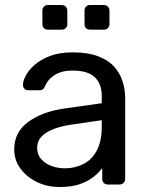

<svg xmlns="http://www.w3.org/2000/svg" viewBox="-20 -740 592 770"><path d="M219 10Q169 10 128 -10Q87 -30 62 -64Q37 -98 37 -141Q37 -210 93 -251Q149 -292 239 -305L388 -326V-355Q388 -403 360.5 -430Q333 -457 271 -457Q227 -457 199 -439Q171 -421 160 -393Q154 -378 139 -378H94Q83 -378 77.5 -384.5Q72 -391 72 -400Q72 -415 83.5 -437Q95 -459 119 -480Q143 -501 180.5 -515.5Q218 -530 272 -530Q332 -530 373 -514.5Q414 -499 437.5 -473Q461 -447 471.5 -414Q482 -381 482 -347V-23Q482 -13 475.5 -6.5Q469 0 459 0H413Q402 0 396 -6.5Q390 -13 390 -23V-66Q377 -48 355 -30.5Q333 -13 300 -1.5Q267 10 219 10ZM240 -65Q281 -65 315 -82.5Q349 -100 368.5 -137Q388 -174 388 -230V-258L272 -241Q201 -231 165 -207.5Q129 -184 129 -148Q129 -120 145.5 -101.5Q162 -83 187.5 -74Q213 -65 240 -65ZM342 -621Q331 -621 325 -627Q319 -633 319 -643V-697Q319 -707 325 -713.5Q331 -720 342 -720H396Q406 -720 412.5 -713.5Q419 -707 419 -697V-643Q419 -633 412.5 -627Q406 -621 396 -621ZM172 -621Q162 -621 156 -627Q150 -633 150 -643V-697Q150 -707 156 -713.5Q162 -720 172 -720H227Q237 -720 243.5 -713.5Q250 -707 250 -697V-643Q250 -633 243.5 -627Q237 -621 227 -621Z"/></svg>

Font: Rubik Light
Style: Regular
Weight: 400
Version: Version 2.101